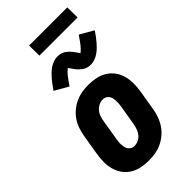

<svg xmlns="http://www.w3.org/2000/svg" viewBox="-281 -987 1067 1067"><g transform="rotate(-45 253.0 -453.5)"><path d="M207 8Q177 8 148 2Q119 -4 95 -19Q71 -34 55 -56.5Q39 -79 31 -107Q23 -135 23.5 -164.5Q24 -194 29 -225L49 -345Q53 -369 61.5 -394Q70 -419 85 -441Q100 -463 121 -480.5Q142 -498 166.5 -509Q191 -520 216 -524Q241 -528 266 -528Q296 -528 325 -522Q354 -516 378 -501Q402 -486 418.5 -463.5Q435 -441 442.5 -413Q450 -385 450 -355.5Q450 -326 445 -295L425 -175Q421 -151 412 -126Q403 -101 388 -79Q373 -57 352 -39.5Q331 -22 307 -11Q283 0 257.5 4Q232 8 207 8ZM208 -106Q224 -106 239.5 -113.5Q255 -121 265.5 -134Q276 -147 281.5 -163Q287 -179 290 -194L310 -314Q312 -325 312.5 -336Q313 -347 312.5 -357.5Q312 -368 309.5 -378.5Q307 -389 301 -397Q295 -405 285.5 -409.5Q276 -414 265 -414Q249 -414 234 -406.5Q219 -399 208 -386Q197 -373 191.5 -357Q186 -341 184 -326L164 -206Q162 -195 161 -184Q160 -173 161 -162.5Q162 -152 164 -141.5Q166 -131 172.5 -123Q179 -115 188 -110.5Q197 -106 208 -106ZM186 -595 106 -641Q118 -658 128.5 -672.5Q139 -687 149.5 -699Q160 -711 171 -721.5Q182 -732 195.5 -741Q209 -750 224.5 -755.5Q240 -761 256 -761Q265 -761 273.5 -759.5Q282 -758 290.5 -754.5Q299 -751 305.5 -746.5Q312 -742 319 -735.5Q326 -729 331.5 -722.5Q337 -716 341.5 -709.5Q346 -703 351 -696Q356 -689 360 -683Q376 -695 390.5 -713.5Q405 -732 426 -763L506 -717Q495 -700 484 -685.5Q473 -671 462.5 -659Q452 -647 441 -636.5Q430 -626 416.5 -617Q403 -608 388 -602.5Q373 -597 357 -597Q348 -597 339 -598.5Q330 -600 321.5 -603.5Q313 -607 307 -611.5Q301 -616 293.5 -622.5Q286 -629 280.5 -635.5Q275 -642 270.5 -648.5Q266 -655 261 -662.5Q256 -670 252 -675Q236 -663 221.5 -644.5Q207 -626 186 -595ZM189 -835 188 -915H488L489 -835Z"/></g></svg>

Font: Iosevka Curly Heavy
Style: Italic
Weight: 900
Italic angle: -9°
Monospace: yes
Designer: Belleve Invis
Foundry: Belleve Invis
Version: Version 22.1.2; ttfautohint (v1.8.4)